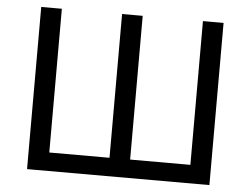

<svg xmlns="http://www.w3.org/2000/svg" viewBox="-51 -778 1099 842"><g transform="rotate(5 498.5 -357.0)"><path d="M899.9 0H97.2V-713.9H188V-81.1H453.1V-713.9H543.9V-81.1H809.1V-713.9H899.9Z"/></g></svg>

Font: WenQuanYi Micro Hei
Style: Regular
Weight: 400
Foundry: Ascender Corporation
Version: Version 0.2.0-beta